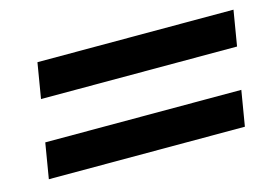

<svg xmlns="http://www.w3.org/2000/svg" viewBox="-52 -561 674 473"><g transform="rotate(-15 285.0 -325.0)"><path d="M55 -378.3 70 -468.3H570L555 -378.3ZM22.5 -182.5 37.5 -272.5H537.5L522.5 -182.5Z"/></g></svg>

Font: Familjen Grotesk GF Medium
Style: Italic
Weight: 500
Designer: Anders Wikstroem, Jonas Baeckman, Matilda Gysing, Kristian Moeller
Foundry: Familjen STHML AB
Version: Version 2.000; Beta; Release 4; Build 6